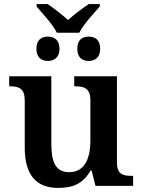

<svg xmlns="http://www.w3.org/2000/svg" viewBox="-20 -909 695 939"><path d="M258 -749H368C387 -789 439 -844 468 -877V-889H414C384 -869 341 -837 313 -811C284 -837 243 -869 213 -889H159V-877C187 -844 239 -789 258 -749ZM214 -611C244 -611 271 -627 271 -670C271 -715 244 -730 214 -730C184 -730 158 -715 158 -670C158 -627 184 -611 214 -611ZM414 -611C444 -611 470 -627 470 -670C470 -715 444 -730 414 -730C383 -730 358 -715 358 -670C358 -627 383 -611 414 -611ZM264 10C327 10 383 -4 423 -75H428L447 0H631V-49H625C584 -49 552 -55 552 -113V-536H343V-487H346C387 -487 422 -480 422 -420V-223C422 -128 391 -67 318 -67C250 -67 231 -120 231 -207V-536H25V-487H27C74 -487 101 -476 101 -417V-187C101 -51 159 10 264 10Z"/></svg>

Font: Noto Serif Semi
Style: Regular
Weight: 600
Designer: Monotype Design Team
Foundry: Monotype Imaging Inc.
Version: Version 1.002